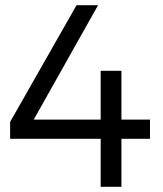

<svg xmlns="http://www.w3.org/2000/svg" viewBox="-20 -720 628 740"><path d="M558 -259H448V-447H368V-259H110L358 -700H275L19 -250V-185H368V0H448V-185H558Z"/></svg>

Font: Juman Normal
Style: Regular
Weight: 300
Designer: Bandar Raffah (Arabic) Julieta Ulanovsky (Latin)
Foundry: Caramella
Version: Version 5.022;PS 005.022;hotconv 1.0.88;makeotf.lib2.5.64775